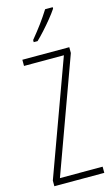

<svg xmlns="http://www.w3.org/2000/svg" viewBox="-142 -1000 614 1051"><g transform="rotate(-15 165.5 -474.5)"><path d="M311 0H28V-32L264 -679H38V-714H304V-681L69 -35H311ZM273 -941Q257 -917 234.5 -889.5Q212 -862 188 -835.5Q164 -809 145 -791H123V-803Q156 -843 181 -877Q206 -911 230 -949H273Z"/></g></svg>

Font: Noto Sans Devanagari ExtraCondensed ExtraLight
Style: Regular
Weight: 200
Width: 2
Designer: Jelle Bosma - Monotype Design Team
Foundry: Monotype Imaging Inc.
Version: Version 2.004; ttfautohint (v1.8.4.7-5d5b)